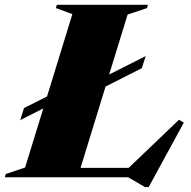

<svg xmlns="http://www.w3.org/2000/svg" viewBox="-59 -735 791 796"><path d="M545 -502.5 529 -452.5 378.5 -376 275 -39H474.5L683 -238.5L703 -226.5L557.5 40.5H542L472.5 0H-39L-35.5 -13.5L45 -40.5L120.5 -285.5L25 -237L40.5 -287L136 -335L241 -676.5L173 -701.5L176.5 -715H554L550.5 -701.5L470 -674.5L393.5 -426Z"/></svg>

Font: Newsreader 72pt ExtraBold
Style: Italic
Weight: 800
Italic angle: -17°
Designer: Hugues Gentile
Foundry: Production Type
Version: Version 1.003; ttfautohint (v1.8.3)